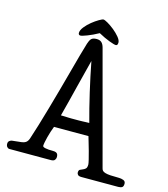

<svg xmlns="http://www.w3.org/2000/svg" viewBox="-172 -1083 1092 1249"><g transform="rotate(15 374.5 -458.5)"><path d="M488 -832Q477 -832 442.5 -845Q408 -858 368 -880Q328 -858 294 -845Q260 -832 249 -832Q242 -832 239 -836.5Q236 -841 236 -846Q236 -865 254 -887.5Q272 -910 295 -928.5Q318 -947 339.5 -959.5Q361 -972 368 -972Q377 -972 398.5 -959.5Q420 -947 443 -928.5Q466 -910 483.5 -889Q501 -868 501 -852Q501 -845 498.5 -838.5Q496 -832 488 -832ZM613 -35Q615 -26 620.5 -20Q626 -14 639 -10Q652 -6 674.5 -4.5Q697 -3 733 -3Q747 -3 762 2.5Q777 8 777 25Q777 43 768 49Q759 55 742 55H495Q477 55 470.5 48Q464 41 464 33Q464 17 472.5 12.5Q481 8 490.5 4.5Q500 1 508.5 -6.5Q517 -14 517 -35Q517 -42 511 -67Q505 -92 497 -121Q489 -150 481 -176.5Q473 -203 470 -214H238Q231 -197 224.5 -176.5Q218 -156 213 -136.5Q208 -117 205 -101Q202 -85 202 -77Q202 -69 220.5 -65Q239 -61 274 -61Q290 -61 298.5 -54Q307 -47 307 -29Q307 -18 300 -9Q293 0 273 0H-5Q-14 0 -21 -8Q-28 -16 -28 -30Q-28 -43 -18.5 -50Q-9 -57 1 -57Q3 -57 11 -58Q19 -59 29 -60Q39 -61 47.5 -62Q56 -63 58 -63Q76 -65 88 -73Q100 -81 107 -101Q121 -142 138.5 -200.5Q156 -259 175 -325Q194 -391 213 -460Q232 -529 249 -592Q266 -655 280.5 -707.5Q295 -760 305 -792Q312 -815 322.5 -826.5Q333 -838 359 -838Q380 -838 392 -827Q404 -816 410 -793ZM362 -691Q355 -664 342.5 -614.5Q330 -565 315.5 -508Q301 -451 287 -394.5Q273 -338 262 -298Q277 -298 288.5 -297.5Q300 -297 310 -296.5Q320 -296 331.5 -296Q343 -296 358 -296Q367 -296 379.5 -296Q392 -296 405.5 -296.5Q419 -297 431.5 -297.5Q444 -298 453 -298Q441 -342 428.5 -391Q416 -440 404.5 -490.5Q393 -541 382 -592Q371 -643 362 -691Z"/></g></svg>

Font: Life Savers ExtraBold
Style: Regular
Weight: 800
Designer: Pablo Impallari, Rodrigo Fuenzalida, Brenda Gallo
Foundry: Pablo Impallari, Rodrigo Fuenzalida, Brenda Gallo
Version: Version 3.001; ttfautohint (v0.95) -l 8 -r 50 -G 200 -x 14 -